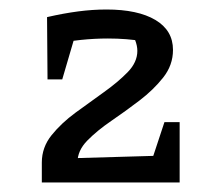

<svg xmlns="http://www.w3.org/2000/svg" viewBox="-20 -759 445 404"><path d="M68 -375V-417Q68 -449 88.5 -474.5Q109 -500 139 -522Q169 -544 198.5 -565Q228 -586 248.5 -607Q269 -628 269 -652Q269 -663 264 -675.5Q259 -688 245 -701L282 -672Q265 -675 246 -676.5Q227 -678 207 -678Q179 -678 150 -675Q121 -672 91 -665L79 -723Q114 -731 144.5 -735Q175 -739 204 -739Q270 -739 307 -717Q344 -695 344 -654Q344 -622 323.5 -596Q303 -570 273.5 -547.5Q244 -525 214 -504.5Q184 -484 163.5 -463Q143 -442 143 -417V-375ZM95 -375V-425L337 -432L338 -375ZM284 -375 326 -502H358V-375ZM80 -592 79 -723 150 -725 111 -592Z"/></svg>

Font: Piazzolla Thin SemiBold
Style: Regular
Weight: 600
Version: Version 2.005